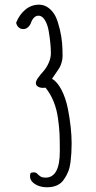

<svg xmlns="http://www.w3.org/2000/svg" viewBox="-20 -788 408 818"><path d="M244.6 -603.5Q242.2 -631.3 235.1 -661.9Q228 -692.4 218.3 -714.8Q207 -738.8 188.2 -753.4Q169.4 -768.1 146.5 -768.1Q113.8 -768.1 88.4 -747.3Q63 -726.6 48.8 -691.4Q50.8 -679.7 59.1 -671.9Q67.4 -664.1 78.6 -664.1Q91.3 -664.1 100.1 -672.6Q108.9 -681.2 112.8 -692.9Q116.7 -704.6 125 -712.9Q133.3 -721.2 144.5 -721.2Q159.7 -721.2 171.4 -702.1Q183.1 -683.1 188 -652.8Q196.8 -598.6 196.8 -561.5Q196.8 -541 187.3 -519.8Q177.7 -498.5 165 -484.4Q150.4 -468.3 141.6 -455.6Q132.8 -442.9 132.8 -434.1Q132.8 -424.3 141.8 -418.9Q150.9 -413.6 163.6 -413.6Q169.9 -413.6 173.8 -414.6Q216.3 -362.3 227.1 -283.2Q232.4 -245.6 233.6 -219.2Q234.9 -192.9 234.9 -143.6Q234.9 -31.2 173.8 -31.2Q161.1 -31.2 153.6 -35.6Q146 -40 138.2 -48.3Q132.8 -53.7 124.5 -53.7Q113.8 -53.7 110.8 -50.5Q107.9 -47.4 107.9 -37.1Q107.9 -21 121.1 -9.8Q143.6 9.8 181.6 9.8Q205.1 9.8 223.1 1.5Q241.2 -6.8 252 -22.9Q263.7 -39.6 270.5 -56.6Q277.3 -73.7 280.3 -96.2Q285.2 -135.3 285.2 -176.3Q285.2 -243.2 269 -325.7Q259.8 -370.6 242.2 -404.8Q224.6 -439 201.7 -452.6L216.8 -474.6L232.9 -498.5Q238.3 -507.3 242.4 -521.5Q246.6 -535.6 246.6 -548.8Q246.6 -579.6 244.6 -603.5Z"/></svg>

Font: Amatica SC
Style: Bold
Weight: 400
Designer: Vernon Adams, Ben Nathan
Foundry: newtypography
Version: Version 2.000